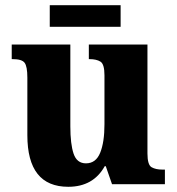

<svg xmlns="http://www.w3.org/2000/svg" viewBox="-20 -707 678 737"><path d="M242 10Q338 10 382 -69H386L410 0H613V-56H603Q578 -56 562 -65Q546 -74 546 -118V-536H321V-480H324Q350 -480 365.5 -470.5Q381 -461 381 -418V-230Q381 -161 364.5 -120.5Q348 -80 310 -80Q275 -80 262.5 -117Q250 -154 250 -222V-536H25V-480H29Q64 -480 74.5 -466Q85 -452 85 -409V-188Q85 10 242 10ZM171 -604V-687H443V-604Z"/></svg>

Font: Noto Serif SemiCondensed Extra
Style: Regular
Weight: 800
Width: 4
Designer: Monotype Design Team
Foundry: Monotype Imaging Inc.
Version: Version 1.002